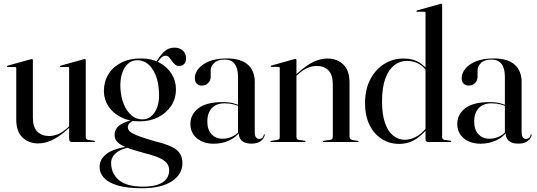

<svg xmlns="http://www.w3.org/2000/svg" viewBox="-20 -756 2861 1022"><path d="M348 -17V-78V-80.5V-393.5Q348 -396 346.8 -397.8Q345.5 -399.5 342 -399.5H303Q301.5 -399.5 300.5 -400.5Q299.5 -401.5 299.5 -402.5Q299.5 -404.5 300.5 -405.2Q301.5 -406 303.5 -406.5L423 -440Q427 -441 428.8 -441.2Q430.5 -441.5 432 -441.5Q434.5 -441.5 435.5 -440Q436.5 -438.5 436.5 -436V-26Q436.5 -20 439.5 -16.5Q442.5 -13 449 -11.5L480.5 -7Q483.5 -6.5 484.5 -5.5Q485.5 -4.5 485.5 -3Q485.5 -2 484.5 -1Q483.5 0 481 0H362Q355.5 0 351.8 -4.2Q348 -8.5 348 -17ZM66.5 -121V-393.5Q66.5 -396 65 -397.8Q63.5 -399.5 60 -399.5H21Q19 -399.5 18 -400.5Q17 -401.5 17 -402.5Q17 -404.5 18.2 -405.2Q19.5 -406 21 -406.5L141.5 -440Q145.5 -441 147 -441.2Q148.5 -441.5 150.5 -441.5Q152.5 -441.5 153.8 -440Q155 -438.5 155 -436V-130Q155 -79 178.8 -55.5Q202.5 -32 241 -32Q265 -32 290 -42.5Q315 -53 341 -77L357.5 -92L361.5 -87.5L344.5 -72Q294.5 -27 256.2 -9.8Q218 7.5 183.5 7.5Q133 7.5 99.8 -24Q66.5 -55.5 66.5 -121Z M802.5 -4.5Q740.5 -22.5 710.2 -34.8Q680 -47 670.2 -57Q660.5 -67 660.5 -79.5Q660.5 -91 669.8 -100.2Q679 -109.5 692.5 -115L693 -119.5Q654.5 -110.5 632 -98.8Q609.5 -87 599.8 -71.8Q590 -56.5 590 -37.5Q590 -16.5 604.2 -0.8Q618.5 15 653.8 29Q689 43 751 59.5Q803 72.5 831 85.8Q859 99 869.8 114.8Q880.5 130.5 880.5 150Q880.5 178 865 197.5Q849.5 217 818.8 227.2Q788 237.5 741.5 237.5Q654.5 237.5 613 202.5Q571.5 167.5 571.5 111Q571.5 81 597.2 58.5Q623 36 673.5 27.5L672 22Q584 34.5 547 63.2Q510 92 510 133.5Q510 165.5 534 191.2Q558 217 608 231.5Q658 246 736.5 246Q838.5 246 894.8 208.8Q951 171.5 951 113Q951 83.5 938.5 62.5Q926 41.5 893.8 25.5Q861.5 9.5 802.5 -4.5ZM806.5 -417.5H813.5Q825.5 -436 837 -447.8Q848.5 -459.5 862.5 -459.5Q872 -459.5 879.5 -451.2Q887 -443 894.5 -432.2Q902 -421.5 911 -413.2Q920 -405 933.5 -405Q951.5 -405 961 -416.2Q970.5 -427.5 970.5 -446Q970.5 -470.5 953.5 -486.5Q936.5 -502.5 908.5 -502.5Q876.5 -502.5 853.5 -481Q830.5 -459.5 811 -425ZM916.5 -280.5Q916.5 -326 893.2 -363.2Q870 -400.5 828 -422.8Q786 -445 730 -445Q669 -445 624.8 -422.2Q580.5 -399.5 556.8 -360.2Q533 -321 533 -271.5Q533 -226.5 557.2 -190Q581.5 -153.5 624.2 -131.8Q667 -110 723.5 -110Q778 -110 821.8 -132Q865.5 -154 891 -192.5Q916.5 -231 916.5 -280.5ZM708 -435.5Q757.5 -436.5 789.5 -391.2Q821.5 -346 826 -270.5Q830.5 -203.5 806 -162.5Q781.5 -121.5 739 -120.5Q707.5 -119.5 681.8 -140.5Q656 -161.5 640 -198.8Q624 -236 621 -285Q618.5 -329 629 -362.8Q639.5 -396.5 660 -415.5Q680.5 -434.5 708 -435.5Z M1251 -46.5V-50L1247 -46.5V-347Q1247 -392 1229.2 -415.5Q1211.5 -439 1176.5 -439Q1138 -439 1119.8 -420.8Q1101.5 -402.5 1101.5 -382V-347.5Q1101.5 -327 1088 -313.8Q1074.5 -300.5 1053.5 -300.5Q1037.5 -300.5 1027.2 -310.8Q1017 -321 1017 -341Q1017 -366.5 1036.5 -390.5Q1056 -414.5 1094 -429.8Q1132 -445 1187 -445Q1262 -445 1299 -412Q1336 -379 1336 -319.5V-54Q1336 -33.5 1342.8 -25Q1349.5 -16.5 1359.5 -16.5Q1368.5 -16.5 1375.8 -22Q1383 -27.5 1384 -38.5Q1384.5 -40 1385.2 -40.8Q1386 -41.5 1387 -41.5Q1388 -41.5 1388.5 -40.8Q1389 -40 1389 -38.5Q1389 -30 1381.8 -19Q1374.5 -8 1359 0.2Q1343.5 8.5 1318 8.5Q1284 8.5 1267.5 -6.5Q1251 -21.5 1251 -46.5ZM993.5 -96Q993.5 -147 1036 -179.8Q1078.5 -212.5 1166 -212.5Q1201 -212.5 1224.2 -205.8Q1247.5 -199 1267 -189.5L1264 -186Q1244 -195 1223 -200.5Q1202 -206 1176 -206Q1131 -206 1107.2 -180Q1083.5 -154 1083.5 -109.5Q1083.5 -66 1105.8 -41.8Q1128 -17.5 1164.5 -17.5Q1190 -17.5 1214.5 -28.2Q1239 -39 1255.5 -60.5L1260 -57.5Q1237.5 -25.5 1199.5 -8.2Q1161.5 9 1117.5 9Q1062 9 1027.8 -20.2Q993.5 -49.5 993.5 -96Z M1558 -437V-26Q1558 -20 1560.8 -16.5Q1563.5 -13 1570 -11.5L1601.5 -7Q1606.5 -6 1606.5 -3Q1606.5 0 1602.5 0H1422.5Q1421.5 0 1420.2 -1Q1419 -2 1419 -3Q1419 -4 1420 -4.8Q1421 -5.5 1423.5 -6L1457 -11.5Q1463.5 -13 1466.2 -16.5Q1469 -20 1469 -25.5V-394.5Q1469 -397 1467.8 -398.5Q1466.5 -400 1463 -400H1424Q1422.5 -400.5 1421.5 -401.2Q1420.5 -402 1420.5 -403.5Q1420.5 -405 1421.5 -405.8Q1422.5 -406.5 1424.5 -407L1544 -440.5Q1548 -442 1549.8 -442.2Q1551.5 -442.5 1553 -442.5Q1555.5 -442.5 1556.8 -440.8Q1558 -439 1558 -437ZM1549.5 -345 1545 -349.5 1562 -365Q1612.5 -410.5 1650.5 -427.5Q1688.5 -444.5 1723.5 -444.5Q1774 -444.5 1807.2 -413Q1840.5 -381.5 1840.5 -316V-30Q1840.5 -22 1844.8 -17Q1849 -12 1857.5 -10.5L1884 -6Q1886.5 -6 1887.5 -5Q1888.5 -4 1888.5 -3Q1888.5 -2 1887.5 -1Q1886.5 0 1884.5 0H1703.5Q1699 0 1699 -3Q1699 -6 1704.5 -7L1737 -11.5Q1746 -13 1748.8 -18Q1751.5 -23 1751.5 -30V-307Q1751.5 -358 1728 -381.5Q1704.5 -405 1665.5 -405Q1641.5 -405 1616.8 -394.5Q1592 -384 1566 -360Z M2245 -62V-64V-688Q2245 -690.5 2243.5 -692Q2242 -693.5 2239 -693.5H2200Q2198 -693.5 2197 -694.5Q2196 -695.5 2196 -697Q2196 -698.5 2197.2 -699.2Q2198.5 -700 2200 -700.5L2320 -734Q2324 -735.5 2325.5 -735.8Q2327 -736 2328.5 -736Q2331 -736 2332.2 -734.2Q2333.5 -732.5 2333.5 -730.5V-26Q2333.5 -20 2336.5 -16.5Q2339.5 -13 2345.5 -11.5L2377 -7Q2380 -6.5 2381 -5.5Q2382 -4.5 2382 -3Q2382 -2 2381 -1Q2380 0 2378 0H2259Q2252 0 2248.5 -4Q2245 -8 2245 -17ZM1923 -206Q1923 -280.5 1951.2 -334Q1979.5 -387.5 2025.8 -416Q2072 -444.5 2127.5 -444.5Q2178.5 -444.5 2213 -422.8Q2247.5 -401 2269 -365L2261 -361.5Q2244.5 -393.5 2215 -412.8Q2185.5 -432 2145.5 -432Q2109 -432 2079 -409Q2049 -386 2031.2 -338.2Q2013.5 -290.5 2013.5 -215Q2013.5 -148 2029 -102.8Q2044.5 -57.5 2072.2 -34.8Q2100 -12 2135.5 -12Q2162.5 -12 2192.8 -27Q2223 -42 2251 -77L2255.5 -71.5Q2216 -26 2181.2 -8Q2146.5 10 2105 10Q2053 10 2011.8 -16.5Q1970.5 -43 1946.8 -91.5Q1923 -140 1923 -206Z M2671.5 -46.5V-50L2667.5 -46.5V-347Q2667.5 -392 2649.8 -415.5Q2632 -439 2597 -439Q2558.5 -439 2540.2 -420.8Q2522 -402.5 2522 -382V-347.5Q2522 -327 2508.5 -313.8Q2495 -300.5 2474 -300.5Q2458 -300.5 2447.8 -310.8Q2437.5 -321 2437.5 -341Q2437.5 -366.5 2457 -390.5Q2476.5 -414.5 2514.5 -429.8Q2552.5 -445 2607.5 -445Q2682.5 -445 2719.5 -412Q2756.5 -379 2756.5 -319.5V-54Q2756.5 -33.5 2763.2 -25Q2770 -16.5 2780 -16.5Q2789 -16.5 2796.2 -22Q2803.5 -27.5 2804.5 -38.5Q2805 -40 2805.8 -40.8Q2806.5 -41.5 2807.5 -41.5Q2808.5 -41.5 2809 -40.8Q2809.5 -40 2809.5 -38.5Q2809.5 -30 2802.2 -19Q2795 -8 2779.5 0.2Q2764 8.5 2738.5 8.5Q2704.5 8.5 2688 -6.5Q2671.5 -21.5 2671.5 -46.5ZM2414 -96Q2414 -147 2456.5 -179.8Q2499 -212.5 2586.5 -212.5Q2621.5 -212.5 2644.8 -205.8Q2668 -199 2687.5 -189.5L2684.5 -186Q2664.5 -195 2643.5 -200.5Q2622.5 -206 2596.5 -206Q2551.5 -206 2527.8 -180Q2504 -154 2504 -109.5Q2504 -66 2526.2 -41.8Q2548.5 -17.5 2585 -17.5Q2610.5 -17.5 2635 -28.2Q2659.5 -39 2676 -60.5L2680.5 -57.5Q2658 -25.5 2620 -8.2Q2582 9 2538 9Q2482.5 9 2448.2 -20.2Q2414 -49.5 2414 -96Z"/></svg>

Font: Fraunces 120pt
Style: Regular
Weight: 400
Version: Version 1.000;[b76b70a41]